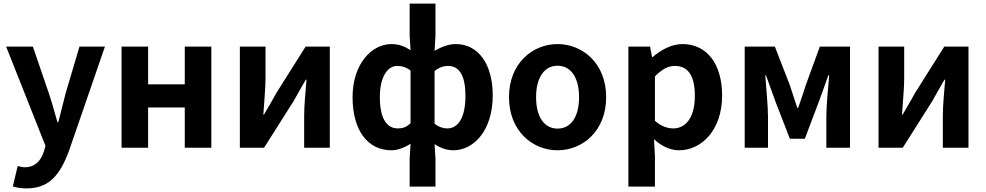

<svg xmlns="http://www.w3.org/2000/svg" viewBox="-20 -818 5461 1063"><path d="M128 225C253 225 313 149 362 17L561 -560H420L343 -300C330 -248 316 -194 303 -142H298C282 -196 268 -250 251 -300L162 -560H14L232 -10L222 23C206 72 174 108 117 108C104 108 88 104 78 101L51 214C73 221 95 225 128 225Z M653 0H800V-223H1003V0H1150V-560H1003V-351H800V-560H653Z M1308 0H1442L1606 -259C1624 -292 1654 -344 1673 -377H1677C1671 -307 1664 -233 1664 -176V0H1806V-560H1672L1508 -300C1491 -267 1460 -216 1441 -183H1438C1442 -252 1450 -327 1450 -383V-560H1308Z M2248 215H2391V62L2386 -20C2419 2 2454 14 2490 14C2604 14 2708 -97 2708 -289C2708 -461 2630 -574 2503 -574C2463 -574 2420 -557 2386 -536L2391 -622V-798H2248V-622L2253 -540C2224 -559 2191 -574 2147 -574C2036 -574 1932 -462 1932 -280C1932 -96 2016 14 2147 14C2185 14 2223 -3 2253 -22L2248 62ZM2183 -107C2119 -107 2083 -165 2083 -281C2083 -393 2126 -453 2179 -453C2204 -453 2230 -446 2253 -427V-136C2231 -114 2210 -107 2183 -107ZM2457 -107C2437 -107 2411 -113 2386 -133V-425C2413 -446 2436 -453 2461 -453C2526 -453 2557 -394 2557 -287C2557 -165 2515 -107 2457 -107Z M3067 14C3207 14 3336 -94 3336 -280C3336 -466 3207 -574 3067 -574C2927 -574 2798 -466 2798 -280C2798 -94 2927 14 3067 14ZM3067 -106C2991 -106 2948 -174 2948 -280C2948 -385 2991 -454 3067 -454C3143 -454 3186 -385 3186 -280C3186 -174 3143 -106 3067 -106Z M3459 215H3606V45L3601 -47C3644 -8 3691 14 3740 14C3863 14 3978 -97 3978 -289C3978 -461 3896 -574 3758 -574C3698 -574 3640 -542 3593 -502H3590L3579 -560H3459ZM3707 -107C3677 -107 3641 -118 3606 -149V-395C3644 -434 3678 -453 3716 -453C3793 -453 3827 -394 3827 -287C3827 -165 3775 -107 3707 -107Z M4103 0H4232V-173C4232 -230 4221 -339 4217 -401H4221C4237 -355 4259 -297 4275 -251L4353 -50H4436L4512 -251C4528 -297 4550 -353 4566 -401H4571C4565 -339 4555 -230 4555 -173V0H4686V-560H4519L4442 -349C4428 -303 4413 -262 4399 -221H4394C4381 -262 4367 -303 4352 -349L4270 -560H4103Z M4844 0H4978L5142 -259C5160 -292 5190 -344 5209 -377H5213C5207 -307 5200 -233 5200 -176V0H5342V-560H5208L5044 -300C5027 -267 4996 -216 4977 -183H4974C4978 -252 4986 -327 4986 -383V-560H4844Z"/></svg>

Font: Source Han Sans JP
Style: Bold
Weight: 700
Designer: Ryoko NISHIZUKA 西塚涼子 (kana, bopomofo & ideographs); Paul D. Hunt (Latin, Greek & Cyrillic); Sandoll Communications 산돌커뮤니
Foundry: Adobe
Version: Version 2.002;hotconv 1.0.116;makeotfexe 2.5.65601